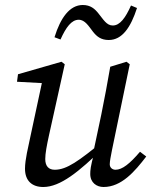

<svg xmlns="http://www.w3.org/2000/svg" viewBox="-20 -735 612 768"><path d="M153 13C221 13 296 -48 394 -144H401L394 -172C295 -91 247 -56 199 -56C175 -56 161 -70 161 -99C161 -121 167 -153 176 -194L239 -478L226 -488L52 -438L48 -408L159 -402L152 -424L101 -186C93 -147 80 -97 80 -60C80 -11 109 13 153 13ZM394 13C466 13 519 -49 565 -109L540 -128C499 -80 469 -56 442 -56C430 -56 419 -64 419 -78C419 -89 423 -110 428 -135L499 -478L486 -488L421 -468C410 -404 398 -340 385 -276L352 -120H356C342 -70 341 -53 341 -39C341 -4 367 13 394 13ZM198 -586 222 -577C244 -626 266 -656 295 -656C320 -656 335 -630 352 -608C367 -589 384 -575 415 -575C469 -575 503 -626 528 -703L504 -713C482 -664 460 -633 431 -633C406 -633 393 -658 374 -681C359 -700 342 -715 311 -715C259 -715 222 -664 198 -586Z"/></svg>

Font: Source Serif 4 Variable
Style: Italic
Weight: 400
Italic angle: -12°
Designer: Frank Grießhammer
Foundry: Adobe Systems Incorporated
Version: Version 4.004;hotconv 1.0.116;makeotfexe 2.5.65601